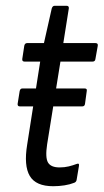

<svg xmlns="http://www.w3.org/2000/svg" viewBox="-20 -636 358 664"><path d="M49 -268Q40 -268 41 -277L48 -321Q50 -330 57 -330H105H173H273Q282 -330 280 -321L274 -277Q273 -268 264 -268ZM164 8Q104 8 83 -27.5Q62 -63 74 -136L119 -423H65Q56 -423 57 -432L64 -478Q66 -487 74 -487H132L159 -607Q162 -616 169 -616H210Q219 -616 218 -607L199 -487H310Q320 -487 318 -477L310 -432Q309 -423 300 -423H189L143 -137Q136 -91 146 -74Q156 -57 186 -57Q203 -57 217.5 -60.5Q232 -64 245 -69Q255 -73 253 -62L245 -14Q244 -7 237 -4Q222 2 203 5Q184 8 164 8Z"/></svg>

Font: Sofia Sans Condensed
Style: Italic
Weight: 400
Italic angle: -9°
Designer: Botio Nikoltchev, Ani Petrova
Foundry: lettersoup
Version: Version 4.101